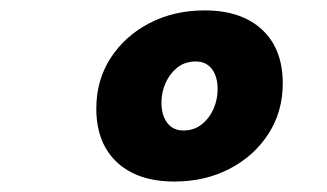

<svg xmlns="http://www.w3.org/2000/svg" viewBox="-20 -723 626 367"><path d="M313.5 -376Q243.2 -376 203.6 -412.8Q164.1 -449.7 164.1 -515.6Q164.1 -569.8 191.4 -612.1Q218.8 -654.3 265.6 -678.7Q312.5 -703.1 371.1 -703.1Q441.4 -703.1 481 -666.3Q520.5 -629.4 520.5 -563.5Q520.5 -509.8 493.2 -467.3Q465.8 -424.8 418.9 -400.4Q372.1 -376 313.5 -376ZM330.6 -473.6Q351.1 -473.6 365.7 -485.4Q380.4 -497.1 388.2 -515.1Q396 -533.2 396 -552.2Q396 -576.7 385 -591.1Q374 -605.5 354 -605.5Q333.5 -605.5 318.8 -593.8Q304.2 -582 296.4 -564.2Q288.6 -546.4 288.6 -526.9Q288.6 -502.9 299.6 -488.3Q310.5 -473.6 330.6 -473.6Z"/></svg>

Font: Cascadia Mono NF
Style: Italic
Weight: 400
Italic angle: -10°
Monospace: yes
Designer: Aaron Bell
Foundry: Saja Typeworks
Version: Version 2404.023